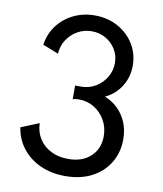

<svg xmlns="http://www.w3.org/2000/svg" viewBox="-92 -915 855 1006"><g transform="rotate(10 335.0 -412.0)"><path d="M323 16Q249.5 16 190.8 -10.5Q132 -37 94.8 -84.5Q57.5 -132 48 -195L144 -234Q145.5 -187 168.5 -151Q191.5 -115 231.5 -95Q271.5 -75 323 -75Q397.5 -75 442 -116.2Q486.5 -157.5 486.5 -224Q486.5 -271.5 464.8 -309.5Q443 -347.5 406.5 -369.8Q370 -392 325.5 -392Q306 -392 292.5 -387.5V-460H323Q366.5 -460 401.5 -481Q436.5 -502 457 -536.8Q477.5 -571.5 477.5 -612Q477.5 -652.5 457.5 -685Q437.5 -717.5 404 -736.5Q370.5 -755.5 330 -755.5Q289 -755.5 254.8 -736Q220.5 -716.5 199 -683.5Q177.5 -650.5 175 -609L91.5 -642Q99.5 -700 133 -744.8Q166.5 -789.5 218.2 -814.8Q270 -840 331.5 -840Q400 -840 454.5 -810Q509 -780 540.5 -729Q572 -678 572 -614Q572 -573.5 557.8 -537.5Q543.5 -501.5 517.5 -473.8Q491.5 -446 456.5 -430Q495 -415.5 525.2 -386.5Q555.5 -357.5 572.8 -316.8Q590 -276 590 -225.5Q590 -156.5 557.2 -101.8Q524.5 -47 464.5 -15.5Q404.5 16 323 16Z"/></g></svg>

Font: Spartan Thin Medium
Style: Regular
Weight: 500
Version: Version 1.004